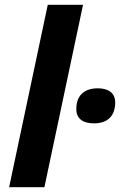

<svg xmlns="http://www.w3.org/2000/svg" viewBox="-20 -780 500 800"><path d="M18 0H165L326 -760H179ZM372 -266C432 -266 460 -301 460 -353C460 -397 426 -412 387 -412C331 -412 298 -382 298 -326C298 -282 330 -266 372 -266Z"/></svg>

Font: Noto Sans
Style: Bold Italic
Weight: 700
Italic angle: -12°
Designer: Monotype Design Team
Foundry: Monotype Imaging Inc.
Version: Version 2.013